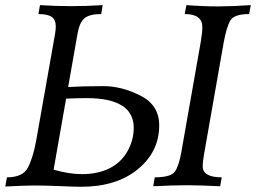

<svg xmlns="http://www.w3.org/2000/svg" viewBox="-27 -713 980 735"><path d="M286.6 -46.4Q347.2 -46.4 391.6 -68.4Q436 -90.3 460.4 -133.1Q484.9 -175.8 484.9 -223.6Q484.9 -337.4 304.2 -337.4Q273.9 -337.4 226.1 -335.4L178.2 -63.5Q237.3 -46.4 286.6 -46.4ZM283.2 2Q261.2 2 202.6 -0.5Q144 -2.9 104 -2.9Q68.8 -2.9 -6.8 1L-0.5 -34.2Q60.1 -34.2 79.6 -71Q99.1 -107.9 111.3 -173.8L184.1 -585Q186.5 -600.1 186.5 -611.8Q186.5 -637.7 170.9 -648.4Q155.3 -659.2 120.1 -659.2L126 -693.4Q186 -689.5 245.6 -689.5Q305.2 -689.5 366.2 -693.4L360.4 -659.2Q315.4 -659.2 296.4 -643.1Q277.3 -627 270 -585L233.9 -379.9Q293.5 -383.3 368.7 -383.3Q439 -383.3 510.7 -346.9Q582.5 -310.5 582.5 -233.4Q582.5 -132.3 500.7 -65.2Q418.9 2 283.2 2ZM815.9 0Q735.8 -3.9 689 -3.9Q634.3 -3.9 559.6 0L565.4 -34.2Q627.9 -34.2 643.1 -56.9Q658.2 -79.6 667 -129.9L741.2 -550.8Q747.6 -587.4 747.6 -609.4Q747.6 -659.2 680.2 -659.2L686.5 -693.4Q750 -688.5 809.6 -688.5Q861.8 -688.5 933.1 -693.4L926.8 -659.2Q867.2 -659.2 853.3 -632.3Q839.4 -605.5 829.6 -551.8L754.9 -127Q749 -95.7 749 -76.2Q749 -34.2 821.8 -34.2Z"/></svg>

Font: Kelvinch
Style: Italic
Weight: 400
Italic angle: -10°
Designer: Paul James Miller
Foundry: High-Logic / Made with FontCreator
Version: Version 3.40;July 22, 2017;FontCreator 11.0.0.2388 64-bit